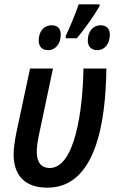

<svg xmlns="http://www.w3.org/2000/svg" viewBox="-20 -858 537 888"><path d="M284 -681H335C370 -721 418 -790 440 -829L441 -838H344C331 -799 302 -729 284 -692ZM430 -626C464 -626 488 -655 488 -698C488 -727 471 -741 446 -741C408 -741 386 -710 386 -671C386 -641 404 -626 430 -626ZM203 -626C236 -626 261 -655 261 -698C261 -727 245 -741 219 -741C181 -741 159 -710 159 -671C159 -641 176 -626 203 -626ZM199 10C425 10 469 -297 472 -541H366C363 -347 326 -81 210 -81C172 -81 150 -106 150 -155C150 -178 154 -206 162 -243L225 -541H119L57 -251C48 -206 43 -173 43 -144C43 -49 93 10 199 10Z"/></svg>

Font: Noto Sans Display SemiCondensed Medium
Style: Italic
Weight: 500
Width: 4
Italic angle: -12°
Designer: Monotype Design Team
Foundry: Monotype Imaging Inc.
Version: Version 1.900